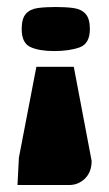

<svg xmlns="http://www.w3.org/2000/svg" viewBox="-20 -407 312 549"><path d="M191 -216 242 53Q242 85 223 103.5Q204 122 178 122H30L34 44L84 -216ZM237 -324Q237 -282 207.5 -271.5Q178 -261 135 -261Q92 -261 67 -272.5Q42 -284 42 -324Q42 -354 54 -367.5Q66 -381 88 -384Q110 -387 139 -387Q168 -387 190 -384Q212 -381 224.5 -367.5Q237 -354 237 -324Z"/></svg>

Font: Genos Black
Style: Regular
Weight: 900
Designer: Robert E. Leuschke
Foundry: Robert E. Leuschke
Version: Version 1.010